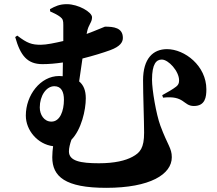

<svg xmlns="http://www.w3.org/2000/svg" viewBox="-20 -837 1040 922"><path d="M227 -253C191 -253 171 -287 171 -321C171 -377 202 -423 241 -423C275 -423 287 -395 287 -358C287 -304 268 -253 227 -253ZM392 -365C392 -403 381 -429 360 -446L376 -556C428 -569 476 -584 509 -596C558 -614 570 -635 570 -655C570 -704 526 -709 484 -709C482 -709 440 -690 396 -674L398 -684C405 -720 422 -729 422 -754C422 -779 356 -817 301 -817C266 -817 245 -807 220 -793L221 -782C242 -773 257 -765 269 -756C282 -746 284 -738 284 -717V-640C245 -631 203 -622 176 -622C133 -622 111 -629 63 -666L53 -659C78 -570 111 -529 184 -529C215 -529 248 -532 282 -537L281 -471L264 -472C174 -472 104 -380 104 -282C104 -211 161 -144 235 -135C233 -119 231 -101 231 -82C231 11 293 65 490 65C701 65 805 0 805 -82C805 -126 785 -139 750 -234C730 -288 710 -406 710 -454C710 -531 731 -551 757 -551C789 -551 840 -495 840 -451C840 -437 836 -429 826 -421C811 -409 783 -393 759 -380L763 -368C867 -380 859 -328 911 -328C966 -328 971 -372 971 -408C971 -521 867 -601 782 -601C715 -601 667 -556 667 -451C667 -383 672 -255 672 -200C672 -126 653 -104 616 -84C583 -66 531 -53 455 -53C366 -53 311 -64 311 -110C311 -126 316 -146 323 -166C371 -215 392 -309 392 -365Z"/></svg>

Font: Noto Serif CJK SC Black
Style: Regular
Weight: 900
Designer: Ryoko NISHIZUKA 西塚涼子 (kana & ideographs); Frank Grießhammer (Latin, Greek & Cyrillic); Wenlong ZHANG 张文龙 (bopomofo); San
Foundry: Adobe
Version: Version 2.001;hotconv 1.1.0;makeotfexe 2.6.0